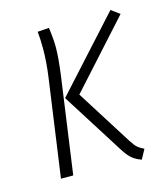

<svg xmlns="http://www.w3.org/2000/svg" viewBox="-87 -602 595 680"><g transform="rotate(-15 210.0 -261.5)"><path d="M288 -44 144 -272 380 -532 411 -509 196 -271 324 -68Q336 -49 345 -41Q354 -33 369 -26L350 9Q328 1 315 -10.5Q302 -22 288 -44ZM106 -356Q114 -413 114 -462Q114 -497 111 -524L153 -527Q159 -485 159 -455Q159 -416 150 -350L101 0H56Z"/></g></svg>

Font: Fira Sans Extra Condensed ExtraLight
Style: Italic
Weight: 275
Width: 3
Italic angle: -8°
Designer: Carrois Corporate & Edenspiekermann AG
Foundry: Carrois Corporate GbR & Edenspiekermann AG
Version: Version 4.203